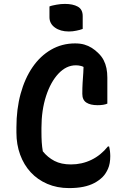

<svg xmlns="http://www.w3.org/2000/svg" viewBox="-20 -942 640 982"><path d="M333 20Q272 20 222 -1.5Q172 -23 137 -61Q102 -99 83 -151Q64 -203 64 -264V-290Q64 -384 85.5 -462.5Q107 -541 146.5 -598.5Q186 -656 241.5 -688Q297 -720 364 -720Q391 -720 411.5 -714Q432 -708 449.5 -697Q467 -686 482 -671Q500 -654 510 -634.5Q520 -615 524.5 -593Q529 -571 529 -545Q529 -511 529 -477Q529 -443 529 -412Q520 -408 507.5 -406Q495 -404 479 -404Q442 -404 421.5 -417.5Q401 -431 401 -462Q401 -493 402.5 -518Q404 -543 406 -570Q408 -597 407 -630L425 -589Q408 -601 395 -604.5Q382 -608 368 -608Q319 -608 279 -565.5Q239 -523 215.5 -450.5Q192 -378 192 -288V-268Q192 -238 193.5 -214.5Q195 -191 199 -168Q224 -137 258.5 -119Q293 -101 343 -101Q399 -101 447.5 -124.5Q496 -148 532 -193H538Q539 -187 540.5 -181Q542 -175 542.5 -168.5Q543 -162 543.5 -156Q544 -150 544 -144Q544 -105 532.5 -79Q521 -53 505 -37Q487 -19 462.5 -6Q438 7 406 13.5Q374 20 333 20ZM233 -909Q240 -912 249.5 -914Q259 -916 269 -918Q279 -920 290.5 -921Q302 -922 312 -922Q353 -922 378 -908Q403 -894 403 -860V-794Q396 -791 387.5 -789Q379 -787 370 -785Q361 -783 351.5 -782Q342 -781 332 -781Q289 -781 261 -801Q233 -821 233 -854Z"/></svg>

Font: Recursive Monospace Casual SemiBold
Style: Regular
Weight: 600
Version: Version 1.047